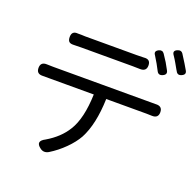

<svg xmlns="http://www.w3.org/2000/svg" viewBox="-148 -992 1215 1189"><g transform="rotate(20 460.0 -397.0)"><path d="M237 31Q189 -4 246 -33Q331 -83 374 -154Q426 -237 431 -397H138Q116 -397 93 -397Q53 -396 53 -435Q53 -474 93 -473Q108 -472 138 -472H458H779Q795 -472 811 -472Q856 -475 856 -434Q856 -395 815 -396Q803 -397 779 -397H513Q508 -229 455 -129Q431 -86 387.5 -42.5Q344 1 292 33Q262 50 237 31ZM646 -643Q629 -644 597 -644H259Q224 -644 208 -643Q187 -642 178 -651Q169 -660 169 -681Q169 -722 210 -718Q217 -718 233 -718Q249 -717 258 -717H427H597Q628 -717 644 -718Q688 -723 688 -681Q688 -642 646 -643ZM754 -667Q733 -709 704 -755Q687 -778 716 -792Q738 -802 751 -783Q761 -769 781 -737Q790 -722 806 -692Q819 -668 792 -656Q766 -644 754 -667ZM864 -709Q862 -712 859 -717Q845 -742 838 -754Q828 -772 813 -794Q794 -820 825 -832Q847 -841 859 -824Q899 -762 916 -731Q929 -708 902 -696Q876 -684 864 -709Z"/></g></svg>

Font: GenSenRounded TW R
Style: Regular
Weight: 400
Version: Version 1.501;PS 1;hotconv 16.6.51;makeotf.lib2.5.65220